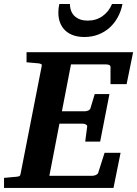

<svg xmlns="http://www.w3.org/2000/svg" viewBox="-35 -929 678 949"><path d="M590.8 -513.2H511.2V-598.1Q511.2 -605.5 503.7 -608.2Q496.1 -610.8 487.8 -610.8H315.9L271 -378.9H383.8Q391.6 -378.9 400.6 -382.6Q409.7 -386.2 412.1 -394L433.1 -463.9H505.9L460 -229H386.2L396 -304.2Q396.5 -307.1 394.5 -309.6Q392.6 -312 389.2 -314Q385.7 -315.9 381.6 -316.9Q377.4 -317.9 374 -317.9H258.8L209 -60.1H421.9Q429.7 -60.1 438.7 -64Q447.8 -67.9 450.2 -74.2L481.9 -173.8H561L525.9 0H-15.1V-49.8Q-3.9 -50.8 7.1 -51.8Q18.1 -52.7 26.4 -53.7Q36.1 -54.7 44.9 -55.2Q56.2 -56.2 60.8 -58.6Q65.4 -61 66.9 -70.8L170.9 -601.1Q173.3 -609.9 168 -612.5Q162.6 -615.2 152.8 -616.2Q144 -616.7 134.8 -617.7Q126.5 -618.7 116.2 -619.4Q106 -620.1 96.2 -621.1V-670.9H623ZM570.3 -909.2Q563.5 -873.5 547.1 -843.8Q530.8 -814 506.6 -792.2Q482.4 -770.5 450.9 -758.3Q419.4 -746.1 382.3 -746.1Q353 -746.1 329.3 -753.9Q305.7 -761.7 288.8 -777.1Q272 -792.5 262.7 -814.9Q253.4 -837.4 253.4 -867.2Q253.4 -877.9 254.6 -888.4Q255.9 -898.9 258.3 -909.2H310.5Q311.5 -868.7 335.4 -847.9Q359.4 -827.1 398.4 -827.1Q439.9 -827.1 471.4 -849.1Q502.9 -871.1 518.6 -909.2Z"/></svg>

Font: Charis SIL
Style: Bold Italic
Weight: 700
Italic angle: -11°
Foundry: SIL International
Version: Version 4.112